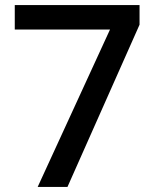

<svg xmlns="http://www.w3.org/2000/svg" viewBox="-20 -734 612 754"><path d="M128 0 412 -618H38V-714H528V-637L245 0Z"/></svg>

Font: Noto Sans NKo Unjoined Medium
Style: Regular
Weight: 500
Designer: Monotype Design Team
Foundry: Monotype Imaging Inc.
Version: Version 2.004